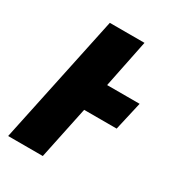

<svg xmlns="http://www.w3.org/2000/svg" viewBox="-173 -818 842 921"><g transform="rotate(30 248.5 -357.0)"><path d="M164 -714H356L302 -449H482L446 -291H266L205 0H13Z"/></g></svg>

Font: Noto Sans Display Black
Style: Italic
Weight: 900
Italic angle: -12°
Designer: Monotype Design team
Foundry: Monotype Imaging Inc.
Version: Version 1.000